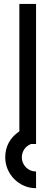

<svg xmlns="http://www.w3.org/2000/svg" viewBox="-20 -735 278 983"><path d="M164.6 228.5Q131.8 228.5 103.3 216.1Q74.7 203.6 53.2 182.1Q31.7 160.6 19.3 131.8Q6.8 103 6.8 70.8Q6.8 29.3 24.7 -4.2Q42.5 -37.6 79.1 -62.5V-714.8H164.6V2.4H138.7Q116.7 10.7 104.2 29.5Q91.8 48.3 91.8 70.8Q91.8 85.4 97.4 98.6Q103 111.8 113 121.8Q123 131.8 136.2 137.5Q149.4 143.1 164.6 143.1Z"/></svg>

Font: Proletarsk
Style: Regular
Weight: 400
Designer: Peter Wiegel, original typeface by Carl Albert Fahrenwaldt 1901
Foundry: Peter Wiegel
Version: Version 1.000 2010 initial release